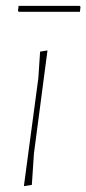

<svg xmlns="http://www.w3.org/2000/svg" viewBox="-20 -627 293 651"><path d="M250 -607 253 -604 251 -587H44L41 -590L43 -607ZM141 -456 95 -106 88 0 61 4 110 -362 116 -452Z"/></svg>

Font: Alegreya Sans SC Thin
Style: Italic
Weight: 100
Italic angle: -7°
Designer: Juan Pablo del Peral
Foundry: Huerta Tipografica
Version: Version 2.007